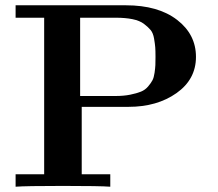

<svg xmlns="http://www.w3.org/2000/svg" viewBox="-20 -706 826 726"><path d="M39 0V-47H147V-639H39V-686H456Q578 -686 649.5 -631Q721 -576 721 -491Q721 -406 647.5 -354Q574 -302 466 -302H289V-47H397V0Q359 -3 218 -3Q77 -3 39 0ZM283 -343H417Q448 -343 472.5 -348Q497 -353 513 -359.5Q529 -366 540 -379Q551 -392 556.5 -402.5Q562 -413 564.5 -431Q567 -449 567.5 -460Q568 -471 568 -491Q568 -515 567 -527.5Q566 -540 562.5 -560.5Q559 -581 549.5 -592.5Q540 -604 524 -616Q508 -628 481 -633.5Q454 -639 418 -639H283Z"/></svg>

Font: CMU Serif
Style: Bold
Weight: 700
Version: Version 0.7.0